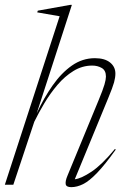

<svg xmlns="http://www.w3.org/2000/svg" viewBox="-28 -762 526 792"><path d="M113.5 -260 27 0H-8L218 -695L125.5 -711L128 -718L262 -742H268.5L123.5 -294.5Q152.5 -357.5 188.8 -409.2Q225 -461 268.5 -491.5Q312 -522 363.5 -522Q404 -522 426 -504.2Q448 -486.5 448 -458.5Q448 -442.5 442.5 -422.2Q437 -402 418.5 -357.5L280.5 -22.5Q307 -25.5 349.8 -54Q392.5 -82.5 446 -147.5L449.5 -145Q405 -82.5 372.5 -48.8Q340 -15 314.8 -2.5Q289.5 10 266 10Q245 10 243 -2.5Q241 -15 250 -36.5L378.5 -348Q397 -392.5 403 -413.5Q409 -434.5 409 -446Q409 -471.5 391.8 -481.5Q374.5 -491.5 352.5 -491.5Q311 -491.5 275 -469.2Q239 -447 209 -411.8Q179 -376.5 155 -336.2Q131 -296 113.5 -260Z"/></svg>

Font: Newsreader Display ExtraLight
Style: Italic
Weight: 275
Italic angle: -17°
Designer: Hugues Gentile
Foundry: Production Type
Version: Version 1.001